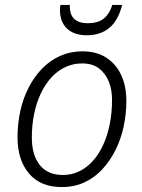

<svg xmlns="http://www.w3.org/2000/svg" viewBox="-20 -749 576 778"><path d="M230 9Q144 9 97.5 -46Q51 -101 51 -192Q51 -248 62.5 -300Q74 -352 97 -396Q120 -440 152 -472.5Q184 -505 225 -523Q266 -541 314 -541Q371 -541 410.5 -515.5Q450 -490 471 -445Q492 -400 492 -340Q492 -287 481 -236Q470 -185 448 -141Q426 -97 394.5 -63Q363 -29 322 -10Q281 9 230 9ZM235 -40Q270 -40 300.5 -54.5Q331 -69 355.5 -96Q380 -123 397.5 -160.5Q415 -198 424.5 -245Q434 -292 434 -345Q434 -385 421 -418Q408 -451 381.5 -471.5Q355 -492 312 -492Q277 -492 245.5 -477.5Q214 -463 189 -436Q164 -409 146 -371.5Q128 -334 118.5 -288.5Q109 -243 109 -191Q109 -121 141 -80.5Q173 -40 235 -40ZM331 -606Q299 -606 274.5 -617.5Q250 -629 236.5 -652Q223 -675 223 -707Q223 -713 223.5 -719Q224 -725 225 -729H263Q262 -709 268 -692Q274 -675 290.5 -665Q307 -655 336 -655Q379 -655 402 -675Q425 -695 435 -729H475Q459 -666 423 -636Q387 -606 331 -606Z"/></svg>

Font: Noto Sans Display Light
Style: Italic
Weight: 300
Italic angle: -12°
Designer: Monotype Design Team
Foundry: Monotype Imaging Inc.
Version: Version 2.003